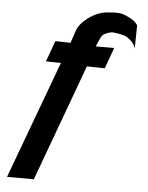

<svg xmlns="http://www.w3.org/2000/svg" viewBox="-58 -748 742 960"><g transform="rotate(5 313.0 -268.5)"><path d="M363.3 -420.9 453.1 -419.4 491.2 -524.4H398.4L415 -561.5C421.4 -576.2 427.7 -585 434.6 -588.4C452.1 -597.2 466.8 -601.6 476.1 -601.6H478.5C513.7 -598.1 538.1 -592.3 550.8 -584C573.7 -569.3 587.9 -551.8 593.8 -531.2L595.7 -646.5C586.9 -665 561.5 -682.1 519.5 -697.3C512.2 -699.7 500.5 -701.2 484.9 -701.2C472.7 -701.2 458 -700.2 440.9 -698.7C418 -696.8 396.5 -689.9 375.5 -678.7C356 -668 338.9 -655.3 323.7 -640.6C308.1 -625 297.9 -609.9 293 -595.2L271.5 -531.2L195.3 -533.2L157.2 -428.2L232.4 -426.8L13.7 164.1H148.4Z"/></g></svg>

Font: Tuffy
Style: Bold
Weight: 700
Designer: Thatcher Ulrich, Karoly Barta, Michael Everson
Version: Version 001.270